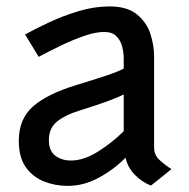

<svg xmlns="http://www.w3.org/2000/svg" viewBox="-20 -582 602 613"><path d="M196.5 11.5Q156 11.5 120.2 -2.8Q84.5 -17 62.2 -48.5Q40 -80 40 -132.5Q40 -202.5 85.8 -242.5Q131.5 -282.5 224 -310.5Q278 -327 317.2 -340Q356.5 -353 375 -363V-397Q375 -414 370 -433.5Q365 -453 351.5 -466.5Q338 -480 312.5 -480Q285.5 -480 249.2 -467.5Q213 -455 175 -436.8Q137 -418.5 103.5 -400.5L60 -472Q93 -490 137.2 -510.8Q181.5 -531.5 231.2 -546.5Q281 -561.5 329.5 -561.5Q386 -561.5 417 -536.2Q448 -511 460 -474.2Q472 -437.5 472 -402.5V-111Q472 -87 489.5 -71Q507 -55 527.5 -42L462 10.5Q432.5 -1 409.8 -24.8Q387 -48.5 381 -78.5Q342 -39.5 294.2 -14Q246.5 11.5 196.5 11.5ZM206.5 -69.5Q247.5 -69.5 292.8 -98Q338 -126.5 375 -163V-280.5Q360 -272.5 326.5 -260Q293 -247.5 237 -230Q186.5 -214.5 161.2 -193.2Q136 -172 136 -134.5Q136 -101 156.2 -85.2Q176.5 -69.5 206.5 -69.5Z"/></svg>

Font: Junction Medium
Style: Regular
Weight: 500
Designer: Caroline Hadilaksono
Foundry: Caroline Hadilaksono, Tyler Finck, The League of Moveable Type
Version: Version 2.000; ttfautohint (v1.8.3)